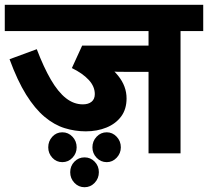

<svg xmlns="http://www.w3.org/2000/svg" viewBox="-20 -642 871 804"><path d="M736 -512V0H602V-341H516Q488 -341 469 -341.5Q450 -342 438 -345L381 -400Q440 -368 475 -324.5Q510 -281 510 -230Q510 -185 487.5 -154.5Q465 -124 426 -108Q387 -92 339 -92Q294 -92 250.5 -105.5Q207 -119 166.5 -153Q126 -187 89.5 -245.5Q53 -304 20 -394L134 -436Q163 -360 193 -308.5Q223 -257 256 -231Q289 -205 327 -205Q350 -205 363.5 -216Q377 -227 377 -248Q377 -280 351.5 -307.5Q326 -335 281 -357L324 -451H602V-512H0V-622H831V-512ZM274 79Q274 53 291.5 35Q309 17 334 17Q359 17 376.5 35Q394 53 394 79Q394 105 376.5 123.5Q359 142 334 142Q309 142 291.5 123.5Q274 105 274 79ZM367 -25Q367 -51 384.5 -69.5Q402 -88 427 -88Q451 -88 468.5 -69.5Q486 -51 486 -25Q486 0 468.5 18.5Q451 37 427 37Q402 37 384.5 18.5Q367 0 367 -25ZM182 -25Q182 -51 199 -69.5Q216 -88 241 -88Q266 -88 283.5 -69.5Q301 -51 301 -25Q301 0 283.5 18.5Q266 37 241 37Q216 37 199 18.5Q182 0 182 -25Z"/></svg>

Font: Noto Sans Devanagari
Style: Regular
Weight: 400
Designer: Jelle Bosma - Monotype Design Team
Foundry: Monotype Imaging Inc.
Version: Version 2.003